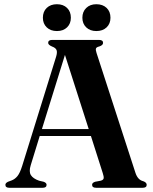

<svg xmlns="http://www.w3.org/2000/svg" viewBox="-20 -889 726 909"><path d="M200.5 -14Q200.5 0 182 0H24Q5.5 0 5.5 -14Q5.5 -22.5 18 -28.5L35.5 -35Q51 -41 62.8 -55.5Q74.5 -70 85 -103.5L245.5 -620Q252 -641 247.8 -651.8Q243.5 -662.5 227 -668.5Q208 -676.5 208 -686Q208 -700 227 -700H449Q468 -700 468 -686Q468 -675 450 -669Q437 -666 434.5 -659.8Q432 -653.5 437 -638.5L621 -71.5Q632 -37 658.5 -31Q674.5 -25 674.5 -14Q674.5 0 655.5 0H435Q416 0 416 -14Q416 -24 430.5 -28.5L457 -33.5Q469.5 -37 470.8 -45Q472 -53 466.5 -69.5L410.5 -245H168L125.5 -107Q116 -76.5 126.2 -60Q136.5 -43.5 165 -33.5L186.5 -28.5Q200.5 -23.5 200.5 -14ZM178.5 -278H400L287.5 -629ZM249.5 -742Q219.5 -742 201.2 -759.5Q183 -777 183 -805Q183 -834 201.2 -851.5Q219.5 -869 249.5 -869Q279.5 -869 297.5 -851.5Q315.5 -834 315.5 -805Q315.5 -777 297.5 -759.5Q279.5 -742 249.5 -742ZM436 -742Q406.5 -742 388.2 -759.5Q370 -777 370 -805Q370 -833.5 388.2 -851.2Q406.5 -869 436 -869Q466.5 -869 484.8 -851.5Q503 -834 503 -805Q503 -777 484.8 -759.5Q466.5 -742 436 -742Z"/></svg>

Font: Fraunces 72pt S000 SemiBold
Style: Regular
Weight: 600
Version: Version 1.000; ttfautohint (v1.8.3)